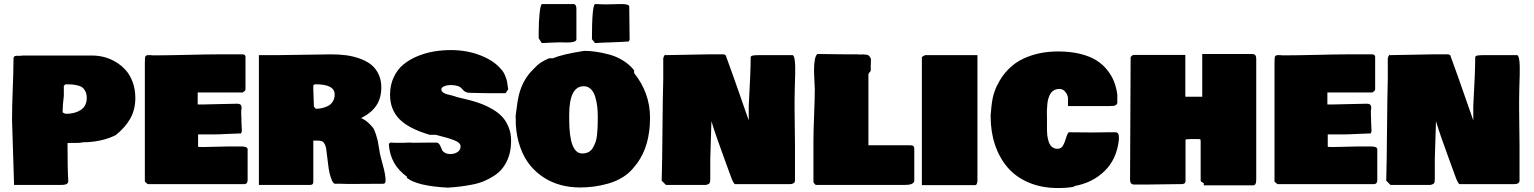

<svg xmlns="http://www.w3.org/2000/svg" viewBox="-20 -949 7710 965"><path d="M50.8 -19.5 40.5 -344.7Q40.5 -378.4 41.5 -420.9Q42.5 -463.4 43.9 -497.6Q45.4 -531.7 46.6 -575.2Q47.9 -618.7 47.9 -654.3Q47.9 -664.1 54.4 -666.7Q61 -669.4 71 -668.5Q81.1 -667.5 93.8 -669.9H443.4Q473.1 -669.9 502.9 -662.4Q532.7 -654.8 561.3 -637.9Q589.8 -621.1 611.6 -596.9Q633.3 -572.8 646.7 -536.6Q660.2 -500.5 660.2 -457Q660.2 -399.4 635.7 -354.7Q611.3 -310.1 562.5 -270.5Q502.4 -239.3 418 -234.4H402.3Q382.8 -230.5 363.3 -230.5H324.2Q321.3 -230.5 319.3 -229.5Q319.3 -101.6 323.2 -36.1Q320.8 -26.4 312.7 -22.9Q304.7 -19.5 285.2 -19.5ZM294.9 -392.6V-383.8Q295.4 -383.3 301.5 -380.6Q307.6 -377.9 307.6 -377V-376Q306.6 -376 306.6 -377.9Q307.6 -377 312.5 -377Q356 -377 386 -396.5Q416 -416 416 -457Q416 -475.6 409.7 -488.8Q403.3 -502 394.3 -509Q385.3 -516.1 369.9 -519.8Q354.5 -523.4 341.8 -524.4Q329.1 -525.4 309.6 -525.4Q309.1 -524.9 305.7 -522Q302.2 -519 300.8 -517.6V-466.8Q294.9 -419.9 294.9 -392.6Z M708 -630.9Q708 -660.2 710.4 -665Q714.8 -671.9 724.6 -671.9H736.3Q744.1 -671.9 747.1 -670.9H772.5Q821.8 -670.9 921.6 -673.3Q1021.5 -675.8 1071.3 -675.8H1201.2Q1213.9 -674.3 1213.9 -663.1V-500Q1213.4 -497.1 1212.2 -494.9Q1210.9 -492.7 1210.2 -491.9Q1209.5 -491.2 1205.6 -488.5Q1201.7 -485.8 1200.2 -484.4H973.6V-423.8H995.1Q1023.4 -423.8 1081.5 -425.8Q1139.6 -427.7 1170.9 -427.7Q1184.6 -427.7 1189.5 -422.4Q1194.3 -417 1194.3 -407.2Q1194.3 -404.8 1193.4 -398.9Q1192.4 -393.1 1192.4 -390.6V-372.1Q1192.4 -370.1 1192.9 -364Q1193.4 -357.9 1193.4 -353.5V-339.8Q1193.4 -329.1 1194.3 -318.4Q1195.3 -307.6 1195.3 -299.8V-287.1Q1192.9 -281.2 1191.4 -279.3Q1189.9 -277.3 1186.5 -277.3V-278.3Q1168.5 -278.3 1124.3 -275.9Q1080.1 -273.4 1053.7 -273.4H975.6V-210.9Q979.5 -210.9 987.3 -210.4Q995.1 -210 999 -210Q1021 -210 1064 -211.4Q1106.9 -212.9 1126 -212.9H1188.5Q1213.9 -212.9 1220.7 -207Q1223.1 -204.1 1224.6 -201.2V-44.9Q1224.6 -34.7 1220.7 -29.3Q1216.8 -23.9 1206.1 -23.4H722.7L708 -36.1Z M1281.2 -671.9H1372.1Q1414.1 -671.9 1506.3 -673.8Q1598.6 -675.8 1644.5 -675.8Q1684.1 -675.8 1718.5 -671.4Q1752.9 -667 1786.4 -655.3Q1819.8 -643.6 1843.5 -625.5Q1867.2 -607.4 1881.8 -577.9Q1896.5 -548.3 1896.5 -509.8Q1896.5 -456.5 1871.6 -418.9Q1846.7 -381.3 1794.9 -355.5Q1815.4 -346.7 1830.6 -332.5Q1845.7 -318.4 1853.8 -308.1Q1861.8 -297.9 1869.4 -273.7Q1877 -249.5 1878.4 -241.9Q1879.9 -234.4 1884.8 -204.6Q1886.2 -197.8 1886.7 -194.3Q1888.7 -174.8 1903.3 -122.8Q1918 -70.8 1918 -43Q1918 -25.4 1907.2 -25.4Q1877.9 -25.4 1818.6 -24.9Q1759.3 -24.4 1730.5 -24.4Q1718.8 -25.4 1695.3 -25.4H1662.1Q1652.3 -28.3 1643.1 -55.7Q1633.8 -83 1629.9 -117.2L1619.1 -204.1Q1616.2 -214.8 1614.5 -219.5Q1612.8 -224.1 1608.4 -230.7Q1604 -237.3 1596.4 -239.7Q1588.9 -242.2 1577.1 -242.2H1554.7V-46.9Q1554.7 -45.4 1554.7 -42.2Q1554.7 -39.1 1554.7 -37.8Q1554.7 -36.6 1554.7 -34.2Q1554.7 -31.7 1554.2 -30.5Q1553.7 -29.3 1553.2 -27.3Q1552.7 -25.4 1552 -24.7Q1551.3 -23.9 1550 -22.7Q1548.8 -21.5 1547.1 -21Q1545.4 -20.5 1543.2 -20Q1541 -19.5 1538.1 -19.5H1281.2ZM1557.6 -414.1Q1558.6 -413.1 1560.5 -409.9Q1562.5 -406.7 1564.5 -404.8Q1566.4 -402.8 1568.4 -402.3Q1583 -402.3 1597.7 -405.5Q1612.3 -408.7 1627.7 -416Q1643.1 -423.3 1652.6 -438.5Q1662.1 -453.6 1662.1 -474.6Q1662.1 -525.4 1564.5 -525.4Q1554.7 -522.9 1554.7 -517.6V-499Q1554.7 -484.9 1556.2 -456.5Q1557.6 -428.2 1557.6 -414.1Z M2342.8 -482.4Q2329.6 -482.4 2321.3 -486.3Q2313 -490.2 2308.1 -496.1Q2303.2 -502 2297.1 -507.8Q2291 -513.7 2277.8 -517.6Q2264.6 -521.5 2244.1 -521.5Q2237.8 -521.5 2228.8 -520.3Q2219.7 -519 2209 -513.7Q2198.2 -508.3 2198.2 -500Q2198.2 -490.7 2207.3 -484.1Q2216.3 -477.5 2227.8 -474.9Q2239.3 -472.2 2253.7 -468.5Q2268.1 -464.8 2273.9 -461.9L2345.7 -444.3Q2377.4 -435.5 2402.8 -425.8Q2428.2 -416 2456.8 -399.2Q2485.4 -382.3 2504.4 -361.8Q2523.4 -341.3 2536.1 -310.3Q2548.8 -279.3 2548.8 -242.2Q2548.8 -197.3 2537.1 -162.1V-163.1Q2526.9 -131.8 2508.3 -107.2Q2489.7 -82.5 2464.4 -66.2Q2439 -49.8 2413.1 -38.8Q2387.2 -27.8 2353.3 -21.2Q2319.3 -14.6 2292.7 -11.5Q2266.1 -8.3 2231.4 -5.9Q2077.6 -13.7 2025.4 -54.7V-60.5Q1981 -93.8 1959.7 -132.8Q1938.5 -171.9 1934.6 -220.7Q1934.6 -232.4 1945.3 -232.4Q1948.2 -232.4 1954.1 -231.9Q1960 -231.4 1962.9 -231.4H2012.7Q2019.5 -232.4 2032.2 -232.4H2044.9Q2048.8 -232.4 2051.8 -231.4Q2080.1 -232.4 2148.4 -232.4H2170.9Q2180.7 -232.4 2186 -226.6Q2191.4 -220.7 2194.6 -212.2Q2197.8 -203.6 2201.9 -195.1Q2206.1 -186.5 2216.8 -180.7Q2227.5 -174.8 2245.1 -174.8Q2264.2 -174.8 2279.5 -184.8Q2294.9 -194.8 2294.9 -213.9Q2294.9 -222.7 2286.6 -230.5Q2278.3 -238.3 2261.7 -244.6Q2245.1 -251 2232.2 -254.9Q2219.2 -258.8 2197.3 -264.2Q2175.3 -269.5 2168.9 -271.5H2139.6Q2033.7 -302.7 1987.1 -350.8Q1940.4 -398.9 1940.4 -472.7Q1940.4 -521.5 1958.7 -560.5Q1977.1 -599.6 2007.1 -624.5Q2037.1 -649.4 2077.6 -666.3Q2118.2 -683.1 2160.2 -690.2Q2202.1 -697.3 2247.1 -697.3Q2326.7 -697.3 2394.8 -670.7Q2462.9 -644 2498 -601.6Q2510.7 -588.9 2518.6 -569.3Q2526.4 -549.8 2528.6 -538.3Q2530.8 -526.9 2534.2 -500L2520.5 -480.5H2437.5Q2423.8 -480.5 2392.1 -481.4Q2360.4 -482.4 2342.8 -482.4Z M2687.5 -756.8V-787.1Q2687.5 -837.4 2692.1 -883.1Q2696.8 -928.7 2705.1 -928.7H2865.2Q2877 -924.8 2877 -905.3V-749Q2873 -735.4 2830.1 -735.4Q2823.2 -735.4 2811.5 -735.8Q2799.8 -736.3 2795.9 -736.3Q2778.3 -736.3 2746.1 -734.6Q2713.9 -732.9 2703.1 -732.4Q2695.3 -745.6 2687.5 -756.8ZM2955.1 -754.9Q2955.1 -920.4 2970.7 -928.7Q3005.9 -926.8 3022.5 -926.8Q3035.2 -926.8 3060.5 -927.7Q3085.9 -928.7 3102.5 -928.7Q3140.6 -928.7 3142.6 -917Q3144.5 -805.7 3144.5 -751Q3142.1 -739.3 3134.8 -739.3Q3132.8 -739.3 3132.8 -740.2Q3103.5 -737.8 3049.3 -736.1Q2995.1 -734.4 2970.7 -732.4L2955.1 -752ZM2572.3 -353.5 2571.3 -364.3Q2580.6 -443.8 2588.9 -475.1Q2607.9 -548.3 2657.2 -597.7L2668.9 -609.4Q2692.4 -636.7 2740.2 -656.2H2758.8Q2806.6 -676.3 2916 -693.4Q2943.4 -693.4 2973.4 -689.2Q3003.4 -685.1 3040 -675.5Q3076.7 -666 3110.6 -645.3Q3144.5 -624.5 3167 -595.7V-582Q3247.1 -481.9 3247.1 -357.4Q3247.1 -217.3 3182.6 -128.9L3163.1 -104.5Q3140.6 -76.7 3107.2 -56.6Q3073.7 -36.6 3036.1 -26.1Q2998.5 -15.6 2964.1 -11.2Q2929.7 -6.8 2895.5 -6.8Q2845.2 -6.8 2799.6 -18.8Q2753.9 -30.8 2714.1 -56.2Q2674.3 -81.5 2644 -118.7Q2613.8 -155.8 2595 -208.3Q2576.2 -260.7 2572.3 -324.2ZM2840.8 -349.6Q2840.8 -177.7 2906.2 -177.7Q2924.3 -177.7 2937.7 -184.6Q2951.2 -191.4 2959.5 -205.6Q2967.8 -219.7 2973.1 -234.4Q2978.5 -249 2980.7 -271Q2982.9 -293 2983.6 -309.6Q2984.4 -326.2 2984.4 -349.6V-367.2Q2984.4 -392.6 2981.4 -416Q2978.5 -439.5 2971.4 -463.1Q2964.4 -486.8 2949.7 -501.2Q2935.1 -515.6 2914.1 -515.6Q2840.8 -515.6 2840.8 -371.1Z M3963.9 -671.9Q3969.7 -669.9 3972.9 -655Q3976.1 -640.1 3976.6 -617.7Q3977.1 -595.2 3976.6 -574.7Q3976.1 -554.2 3975.3 -532.7Q3974.6 -511.2 3974.6 -505.9Q3973.6 -486.3 3973.6 -451.2V-399.4Q3973.6 -365.2 3974.6 -305.7Q3975.6 -246.1 3975.6 -217.8V-40Q3973.6 -23.4 3948.2 -23.4H3674.8Q3666 -25.4 3652.3 -64.5Q3643.1 -90.3 3621.3 -149.4Q3599.6 -208.5 3584 -253.2Q3568.4 -297.9 3555.7 -339.8V-342.8V-339.8Q3554.2 -307.6 3552.7 -243.9Q3551.3 -180.2 3549.8 -148.4V-48.8Q3549.8 -34.2 3546.4 -28.6Q3543 -22.9 3528.3 -19.5H3327.1L3305.7 -41Q3308.1 -122.1 3309.6 -294.9Q3311 -467.8 3313.5 -550.8V-656.2Q3318.4 -673.8 3325.2 -673.8V-671.9Q3358.4 -671.9 3429.4 -673.8Q3500.5 -675.8 3536.1 -675.8H3618.2Q3618.7 -675.8 3619.6 -675.3Q3628.4 -671.9 3629.4 -667.5L3629.9 -664.1Q3647.5 -616.7 3665.5 -565.9Q3683.6 -515.1 3708.5 -443.1Q3733.4 -371.1 3743.2 -343.8V-416Q3752.9 -587.9 3752.9 -660.2Q3752.9 -668 3763.7 -669.9Q3774.4 -671.9 3796.9 -671.9Z M4080.1 -19.5Q4078.6 -21.5 4075.4 -23.9Q4072.3 -26.4 4068.4 -33.2V-244.1Q4068.4 -285.6 4071.8 -371.6Q4075.2 -457.5 4075.2 -502Q4075.2 -511.7 4073.2 -543.5Q4071.3 -575.2 4071.3 -593.8Q4071.3 -662.6 4087.9 -677.7Q4189.5 -675.8 4239.3 -675.8H4286.1Q4302.7 -675.8 4311.5 -674.8Q4312.5 -675.8 4316.4 -675.8Q4317.4 -675.8 4325 -674.8Q4332.5 -673.8 4336.9 -673.8Q4349.1 -672.4 4357.4 -653.3V-646.5Q4357.4 -641.1 4356.9 -630.9Q4356.4 -620.6 4356.4 -615.2V-593.8Q4356 -591.3 4350.3 -585.2Q4344.7 -579.1 4344.7 -575.2V-218.8H4551.8Q4559.6 -218.8 4563.5 -218.3Q4567.4 -217.8 4571.3 -213.9Q4575.2 -210 4575.2 -202.1V-39.1Q4571.3 -19.5 4528.3 -19.5Z M4613.3 -18.6V-660.2Q4613.8 -664.1 4621.1 -667.2Q4628.4 -670.4 4629.9 -671.9H4892.6V-36.1Q4890.1 -25.9 4887.9 -22.2Q4885.7 -18.6 4880.9 -18.6Z M5296.9 -3.9Q5215.3 -3.9 5150.4 -31.5Q5085.4 -59.1 5043.9 -107.9Q5002.4 -156.7 4980.7 -221.9Q4959 -287.1 4959 -364.3V-371.1Q4959.5 -374.5 4960.7 -387.9Q4961.9 -401.4 4962.2 -405.5Q4962.4 -409.7 4963.9 -421.4Q4965.3 -433.1 4966.3 -438.5Q4967.3 -443.8 4969 -454.1Q4970.7 -464.4 4972.9 -470.9Q4975.1 -477.5 4978 -486.8Q4981 -496.1 4984.4 -504.4Q4987.8 -512.7 4992.2 -521.5V-520.5Q5014.6 -567.4 5048.8 -601.6Q5083 -635.7 5124 -654.5Q5165 -673.3 5208 -681.9Q5251 -690.4 5298.8 -690.4Q5359.4 -690.4 5408.2 -678.5Q5457 -666.5 5489.3 -646.5Q5521.5 -626.5 5544.4 -597.9Q5567.4 -569.3 5579.1 -539.1Q5590.8 -508.8 5595.7 -473.6V-431.6Q5594.2 -424.8 5588.4 -421.1Q5582.5 -417.5 5575.7 -416.7Q5568.8 -416 5556.6 -416H5347.7V-458Q5345.2 -474.6 5333.5 -488.3Q5321.8 -502 5304.7 -502Q5289.6 -502 5278.1 -495.6Q5266.6 -489.3 5260 -478.8Q5253.4 -468.3 5249.3 -454.3Q5245.1 -440.4 5243.9 -425Q5242.7 -409.7 5241.9 -393.8Q5241.2 -377.9 5242.2 -363.8Q5242.2 -354 5242.2 -349.6V-294.9Q5242.2 -282.7 5243.4 -271.2Q5244.6 -259.8 5249.3 -241.7Q5253.9 -223.6 5265.6 -212.4Q5277.3 -201.2 5294.9 -201.2Q5313.5 -201.2 5322.5 -216.8Q5331.5 -232.4 5337.6 -254.4Q5343.8 -276.4 5351.6 -284.2Q5371.1 -284.2 5410.2 -283.7Q5449.2 -283.2 5468.8 -283.2Q5482.4 -283.2 5509.3 -283.7Q5536.1 -284.2 5549.8 -284.2H5585.9Q5602.1 -284.2 5603.5 -264.6V-246.1Q5592.8 -148.9 5531.7 -89.4Q5470.7 -29.8 5378.9 -13.7V-10.7Q5346.2 -3.9 5296.9 -3.9Z M6293.9 -651.4V-50.8Q6293.9 -40.5 6293.2 -34.4Q6292.5 -28.3 6289.1 -22.9Q6285.6 -17.6 6279.3 -17.6H6030.3V-28.3Q6029.3 -29.3 6022.7 -32.7Q6016.1 -36.1 6014.6 -39.1V-236.3Q6014.6 -247.1 6012.9 -248.5Q6011.2 -250 5999 -250H5965.8Q5954.1 -250 5938.5 -248V-37.1Q5936.5 -28.3 5930.9 -25.9Q5925.3 -23.4 5914.1 -23.4H5891.6Q5868.7 -23.4 5819.6 -22.5Q5770.5 -21.5 5745.1 -21.5H5680.7Q5659.7 -21.5 5659.7 -44.9L5662.6 -660.2Q5662.6 -662.6 5664.1 -664.3Q5665.5 -666 5669.9 -669.2Q5674.3 -672.4 5674.8 -672.9H5937.5V-462.9H6022.5V-677.7H6271.5Q6283.2 -677.7 6288.6 -672.4Q6293.9 -667 6293.9 -651.4Z M6385.7 -630.9Q6385.7 -660.2 6388.2 -665Q6392.6 -671.9 6402.3 -671.9H6414.1Q6421.9 -671.9 6424.8 -670.9H6450.2Q6499.5 -670.9 6599.4 -673.3Q6699.2 -675.8 6749 -675.8H6878.9Q6891.6 -674.3 6891.6 -663.1V-500Q6891.1 -497.1 6889.9 -494.9Q6888.7 -492.7 6887.9 -491.9Q6887.2 -491.2 6883.3 -488.5Q6879.4 -485.8 6877.9 -484.4H6651.4V-423.8H6672.9Q6701.2 -423.8 6759.3 -425.8Q6817.4 -427.7 6848.6 -427.7Q6862.3 -427.7 6867.2 -422.4Q6872.1 -417 6872.1 -407.2Q6872.1 -404.8 6871.1 -398.9Q6870.1 -393.1 6870.1 -390.6V-372.1Q6870.1 -370.1 6870.6 -364Q6871.1 -357.9 6871.1 -353.5V-339.8Q6871.1 -329.1 6872.1 -318.4Q6873 -307.6 6873 -299.8V-287.1Q6870.6 -281.2 6869.1 -279.3Q6867.7 -277.3 6864.3 -277.3V-278.3Q6846.2 -278.3 6802 -275.9Q6757.8 -273.4 6731.4 -273.4H6653.3V-210.9Q6657.2 -210.9 6665 -210.4Q6672.9 -210 6676.8 -210Q6698.7 -210 6741.7 -211.4Q6784.7 -212.9 6803.7 -212.9H6866.2Q6891.6 -212.9 6898.4 -207Q6900.9 -204.1 6902.3 -201.2V-44.9Q6902.3 -34.7 6898.4 -29.3Q6894.5 -23.9 6883.8 -23.4H6400.4L6385.7 -36.1Z M7605.5 -671.9Q7611.3 -669.9 7614.5 -655Q7617.7 -640.1 7618.2 -617.7Q7618.7 -595.2 7618.2 -574.7Q7617.7 -554.2 7616.9 -532.7Q7616.2 -511.2 7616.2 -505.9Q7615.2 -486.3 7615.2 -451.2V-399.4Q7615.2 -365.2 7616.2 -305.7Q7617.2 -246.1 7617.2 -217.8V-40Q7615.2 -23.4 7589.8 -23.4H7316.4Q7307.6 -25.4 7293.9 -64.5Q7284.7 -90.3 7262.9 -149.4Q7241.2 -208.5 7225.6 -253.2Q7210 -297.9 7197.3 -339.8V-342.8V-339.8Q7195.8 -307.6 7194.3 -243.9Q7192.9 -180.2 7191.4 -148.4V-48.8Q7191.4 -34.2 7188 -28.6Q7184.6 -22.9 7169.9 -19.5H6968.8L6947.3 -41Q6949.7 -122.1 6951.2 -294.9Q6952.6 -467.8 6955.1 -550.8V-656.2Q6960 -673.8 6966.8 -673.8V-671.9Q7000 -671.9 7071 -673.8Q7142.1 -675.8 7177.7 -675.8H7259.8Q7260.3 -675.8 7261.2 -675.3Q7270 -671.9 7271 -667.5L7271.5 -664.1Q7289.1 -616.7 7307.1 -565.9Q7325.2 -515.1 7350.1 -443.1Q7375 -371.1 7384.8 -343.8V-416Q7394.5 -587.9 7394.5 -660.2Q7394.5 -668 7405.3 -669.9Q7416 -671.9 7438.5 -671.9Z"/></svg>

Font: Bowlby One SC
Style: Regular
Weight: 400
Width: 1
Version: Version 1.2